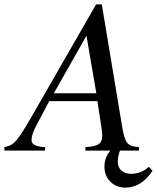

<svg xmlns="http://www.w3.org/2000/svg" viewBox="-71 -688 717 877"><path d="M433 0C414 23 406 46 406 74C406 131 449 169 501 169C550 169 591 144 626 92L609 74C584 96 558 106 526 106C491 106 467 83 467 53C467 36 470 18 477 0H564V-16C511 -20 500 -31 486 -115L394 -668H368L83 -172C8 -42 -5 -25 -51 -16V0H135V-16C88 -18 73 -30 73 -49C73 -65 81 -89 95 -115L154 -226H374L394 -95C395 -86 396 -77 396 -69C396 -35 382 -19 319 -16V0ZM369 -262H175L324 -525Z"/></svg>

Font: XITS
Style: Italic
Weight: 400
Italic angle: -16.33°
Designer: MicroPress Inc., with final additions and corrections provided by Coen Hoffman, Elsevier (retired)
Version: Version 1.107